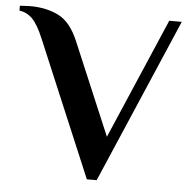

<svg xmlns="http://www.w3.org/2000/svg" viewBox="-83 -719 768 779"><g transform="rotate(5 301.0 -330.0)"><path d="M66 -543Q43 -598 20.5 -621Q-2 -644 -33 -648V-668L9 -670Q75 -670 125 -645Q175 -620 207 -543L365 -169L576 -660H627L339 10H299Z"/></g></svg>

Font: Philosopher
Style: Bold
Weight: 700
Designer: Jovanny Lemonad
Foundry: Jovanny Lemonad
Version: Version 2.000